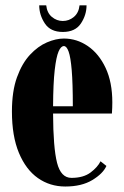

<svg xmlns="http://www.w3.org/2000/svg" viewBox="-20 -670 452 700"><path d="M218 10Q162 10 118.2 -20.8Q74.5 -51.5 49 -112.5Q23.5 -173.5 23.5 -263.5Q23.5 -337.5 42 -388.5Q60.5 -439.5 89.5 -470.5Q118.5 -501.5 151.2 -515.5Q184 -529.5 213 -529.5Q260 -529.5 300.2 -502Q340.5 -474.5 365 -422.5Q389.5 -370.5 389.5 -296.5Q389.5 -277 388 -256H173.5Q174 -131.5 188 -76.5Q202 -21.5 240.5 -21.5Q284 -21.5 310 -41Q336 -60.5 346.5 -82L368 -65Q355.5 -37 316.5 -13.5Q277.5 10 218 10ZM213 -502Q202 -502 193.5 -482.2Q185 -462.5 179.5 -414.8Q174 -367 173.5 -282.5H245.5Q245.5 -366 241.5 -413.8Q237.5 -461.5 230.2 -481.8Q223 -502 213 -502ZM209 -553.5Q164 -553.5 143.5 -584.5Q123 -615.5 123 -650.5H148.5Q151.5 -623 169.2 -608.2Q187 -593.5 209 -593.5Q231.5 -593.5 249.2 -608.2Q267 -623 270 -650.5H295.5Q295.5 -615.5 275 -584.5Q254.5 -553.5 209 -553.5Z"/></svg>

Font: Imbue 50pt Black
Style: Regular
Weight: 900
Designer: Tyler Finck
Foundry: Etcetera Type Company
Version: Version 1.102; ttfautohint (v1.8.3)